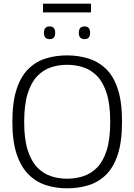

<svg xmlns="http://www.w3.org/2000/svg" viewBox="-20 -1010 728 1040"><path d="M343 10Q283 10 229.5 -7Q176 -24 135 -64.5Q94 -105 70.5 -174.5Q47 -244 47 -349Q47 -457 70 -527Q93 -597 134 -637Q175 -677 228.5 -693.5Q282 -710 343 -710Q404 -710 458 -693.5Q512 -677 553.5 -637.5Q595 -598 618 -528Q641 -458 641 -352Q641 -243 618 -173Q595 -103 554 -63Q513 -23 459 -6.5Q405 10 343 10ZM343 -42Q389 -42 431 -55.5Q473 -69 506 -102.5Q539 -136 558 -196Q577 -256 577 -349Q577 -444 558 -504Q539 -564 506 -598Q473 -632 431 -645.5Q389 -659 343 -659Q298 -659 256.5 -645.5Q215 -632 182 -598Q149 -564 130 -503.5Q111 -443 111 -349Q111 -257 130 -197Q149 -137 182 -103Q215 -69 256.5 -55.5Q298 -42 343 -42ZM438 -798Q407 -798 407 -832Q407 -867 438 -867Q468 -867 468 -832Q468 -798 438 -798ZM249 -798Q218 -798 218 -832Q218 -867 249 -867Q279 -867 279 -832Q279 -798 249 -798ZM213 -943V-990H473V-943Z"/></svg>

Font: Georama Light
Style: Regular
Weight: 300
Designer: Jean-Baptiste Levee
Foundry: Production Type
Version: Version 1.000